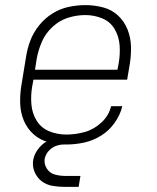

<svg xmlns="http://www.w3.org/2000/svg" viewBox="-20 -558 616 752"><path d="M240 8Q274 8 309 0.5Q344 -7 375.5 -26.5Q407 -46 429 -77Q451 -108 459 -142H415Q407 -106 377.5 -78.5Q348 -51 312 -41Q276 -31 240 -31Q204 -31 172.5 -44Q141 -57 123.5 -85.5Q106 -114 103 -149Q100 -184 106 -219L111 -246H478L488 -305Q494 -341 493 -376Q492 -411 479.5 -442.5Q467 -474 442.5 -497Q418 -520 384 -529Q350 -538 315 -538Q282 -538 249 -531Q216 -524 186 -505.5Q156 -487 133.5 -459Q111 -431 99 -399.5Q87 -368 82 -335L64 -225Q58 -189 59 -153.5Q60 -118 73 -86.5Q86 -55 111 -32.5Q136 -10 170 -1Q204 8 240 8ZM440 -285H117L124 -329Q130 -362 144 -394.5Q158 -427 185.5 -452.5Q213 -478 246.5 -488.5Q280 -499 314 -499Q349 -499 380.5 -486Q412 -473 429 -444Q446 -415 448.5 -380.5Q451 -346 445 -311ZM235 174H288L295 131H235Q214 131 194.5 125.5Q175 120 163.5 102.5Q152 85 155 64Q158 48 170 34Q182 20 198 14Q214 8 230 8V-22Q204 -22 178.5 -12Q153 -2 134 20Q115 42 110 68Q106 93 115.5 115.5Q125 138 143.5 152Q162 166 186 170Q210 174 235 174Z"/></svg>

Font: Iosevka Sparkle XLtObl
Style: Regular
Weight: 200
Italic angle: -9°
Designer: Belleve Invis
Foundry: Belleve Invis
Version: Version 4.5.0; ttfautohint (v1.8.3)